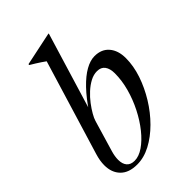

<svg xmlns="http://www.w3.org/2000/svg" viewBox="-222 -823 921 921"><g transform="rotate(-45 238.5 -362.5)"><path d="M105 -121Q101 -107.5 99 -94.8Q97 -82 97 -71Q97 -42.5 110.5 -27Q124 -11.5 150 -11.5Q179.5 -11.5 211.5 -33.5Q243.5 -55.5 273.5 -93Q303.5 -130.5 327.5 -177.8Q351.5 -225 365.5 -276Q379.5 -327 379.5 -375.5Q379.5 -407.5 366.2 -425.5Q353 -443.5 326 -443.5Q302.5 -443.5 279.5 -431.2Q256.5 -419 235 -399.2Q213.5 -379.5 196.5 -357Q179.5 -334.5 167.8 -314Q156 -293.5 152 -279.5ZM189 -647.5Q179.5 -654.5 168.2 -662Q157 -669.5 144.2 -677.5Q131.5 -685.5 117 -694L117.5 -699.5L286.5 -735H290.5L164.5 -320L158.5 -328.5Q198.5 -388.5 235.5 -427Q272.5 -465.5 306 -484.2Q339.5 -503 368.5 -503Q416 -503 442.2 -472.2Q468.5 -441.5 468.5 -389.5Q468.5 -337 449.8 -281.2Q431 -225.5 399 -173.5Q367 -121.5 325.5 -80Q284 -38.5 238 -14.2Q192 10 146 10Q90 10 60.8 -19.8Q31.5 -49.5 31.5 -99.5Q31.5 -114.5 34.2 -131Q37 -147.5 42.5 -165.5Z"/></g></svg>

Font: Newsreader 60pt
Style: Italic
Weight: 400
Italic angle: -17°
Designer: Hugues Gentile
Foundry: Production Type
Version: Version 1.003